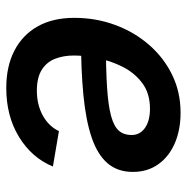

<svg xmlns="http://www.w3.org/2000/svg" viewBox="-11 -587 607 625"><g transform="rotate(-90 292.5 -274.5)"><path d="M318.4 -557.6Q389.2 -557.6 440.4 -531Q491.7 -504.4 519.3 -455.1Q546.9 -405.8 546.9 -335.9Q546.9 -266.1 523.9 -203.6Q501 -141.1 459.2 -93Q417.5 -44.9 361.3 -17.6Q305.2 9.8 238.3 9.8Q182.1 9.8 138.7 -9Q95.2 -27.8 70.3 -62.7Q45.4 -97.7 45.4 -145.5Q45.4 -194.8 73.2 -227.5Q101.1 -260.3 156.5 -279.3Q211.9 -298.3 294.4 -306.4Q377 -314.5 486.8 -314.5L472.7 -233.4Q380.4 -233.4 320.6 -229.5Q260.7 -225.6 227.1 -216.3Q193.4 -207 179.4 -190.9Q165.5 -174.8 165.5 -149.9Q165.5 -122.1 188.7 -106Q211.9 -89.8 251 -89.8Q301.3 -89.8 334.7 -115Q368.2 -140.1 387.7 -179.2Q407.2 -218.3 415.8 -260.7Q424.3 -303.2 424.3 -337.4Q424.3 -371.6 413.6 -398.9Q402.8 -426.3 377.7 -442.1Q352.5 -458 309.6 -458Q264.6 -458 229.5 -439Q194.3 -419.9 178.2 -386.2L63 -405.8Q91.3 -474.6 159.2 -516.1Q227.1 -557.6 318.4 -557.6Z"/></g></svg>

Font: Inter SemiBold
Style: Italic
Weight: 600
Italic angle: -9.3988°
Designer: Rasmus Andersson
Foundry: rsms
Version: Version 4.001;git-66647c0bb